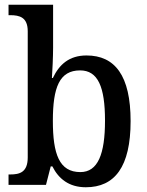

<svg xmlns="http://www.w3.org/2000/svg" viewBox="-20 -780 620 810"><path d="M342 10C464 10 531 -76 531 -269C531 -461 465 -546 345 -546C272 -546 230 -508 203 -451H199C201 -477 204 -543 204 -579V-760H16V-716H23C63 -716 97 -707 97 -648V-116C97 -53 63 -44 23 -44H16V0H174L194 -78H201C227 -26 271 10 342 10ZM319 -54C230 -54 203 -130 203 -270C203 -412 231 -483 318 -483C393 -483 423 -414 423 -271C423 -130 393 -54 319 -54Z"/></svg>

Font: Noto Serif Devanagari SemiCondensed Medium
Style: Regular
Weight: 500
Width: 4
Designer: Universal Thirst, Indian Type Foundry and the Monotype Design Team
Foundry: Monotype Imaging Inc.
Version: Version 2.004